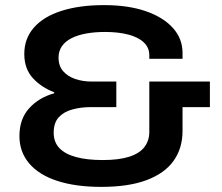

<svg xmlns="http://www.w3.org/2000/svg" viewBox="-20 -719 867 751"><path d="M376 12Q276 12 204 -11.5Q132 -35 94 -80Q56 -125 56 -187Q56 -254 94.5 -296Q133 -338 192 -354V-358Q142 -377 108.5 -413.5Q75 -450 75 -508Q75 -568 112.5 -611Q150 -654 220.5 -676.5Q291 -699 387 -699Q481 -699 549.5 -675.5Q618 -652 656 -610Q694 -568 694 -512V-489H564V-503Q564 -533 542 -553.5Q520 -574 481 -584Q442 -594 391 -594Q351 -594 317.5 -588Q284 -582 259.5 -569.5Q235 -557 222 -538Q209 -519 209 -494Q209 -461 227 -440.5Q245 -420 274.5 -410Q304 -400 339 -400H435V-300H334Q297 -300 263.5 -291Q230 -282 210 -260.5Q190 -239 190 -200Q190 -163 212.5 -139.5Q235 -116 278 -104.5Q321 -93 382 -93Q445 -93 485.5 -106Q526 -119 545 -144Q564 -169 564 -203V-400H801V-300H694V-207Q694 -139 659 -90Q624 -41 553.5 -14.5Q483 12 376 12Z"/></svg>

Font: Archivo SemiBold SemiExpanded
Style: Regular
Weight: 600
Width: 6
Version: Version 2.001